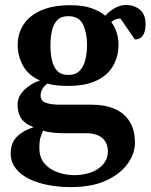

<svg xmlns="http://www.w3.org/2000/svg" viewBox="-20 -516 603 769"><path d="M262.7 233.4Q216.3 233.4 173.6 225.3Q130.9 217.3 96.9 200.7Q63 184.1 43 158.4Q22.9 132.8 22.9 98.1Q22.9 56.2 48.1 31.2Q73.2 6.3 114.3 -6.3Q73.7 -23.4 62 -46.4Q50.3 -69.3 50.3 -95.2Q50.3 -130.4 78.1 -156.7Q106 -183.1 140.1 -193.4Q91.8 -215.3 71.3 -254.4Q50.8 -293.5 50.8 -335Q50.8 -381.3 74.2 -417.5Q97.7 -453.6 144.8 -474.4Q191.9 -495.1 261.2 -495.1Q312 -495.1 344.7 -483.9Q377.4 -472.7 401.9 -453.1Q417 -470.2 439 -483.2Q460.9 -496.1 485.8 -496.1Q516.6 -496.1 539.8 -477.5Q563 -459 563 -418.9Q563 -389.2 552 -373.5Q541 -357.9 520 -357.9L462.4 -441.9Q450.7 -441.4 442.4 -438.2Q434.1 -435.1 425.8 -427.7Q454.6 -388.7 454.6 -335.9Q454.6 -290.5 433.3 -252.9Q412.1 -215.3 367.4 -193.6Q322.8 -171.9 252 -171.9Q227.1 -171.9 207 -174.1Q187 -176.3 170.4 -181.2Q157.2 -172.9 149.9 -159.9Q142.6 -147 142.6 -132.8Q142.6 -111.3 164.6 -104Q186.5 -96.7 220.2 -96.7H348.1Q399.9 -96.7 438.7 -80.1Q477.5 -63.5 499 -29.5Q520.5 4.4 520.5 56.2Q520.5 97.7 492.2 138.4Q463.9 179.2 406.7 206.3Q349.6 233.4 262.7 233.4ZM275.9 185.5Q302.2 185.5 326.9 179.7Q351.6 173.8 370.6 161.6Q389.6 149.4 400.9 131.6Q412.1 113.8 412.1 90.3Q412.1 69.8 403.3 53.5Q394.5 37.1 375 27.3Q355.5 17.6 324.2 17.6H232.4Q221.2 17.6 205.3 16.4Q189.5 15.1 174.8 12.7Q160.2 10.3 152.8 7.3Q147 19 142.3 33.9Q137.7 48.8 137.7 76.7Q137.7 116.7 159.7 140.6Q181.6 164.6 213.9 175Q246.1 185.5 275.9 185.5ZM253.9 -215.8Q282.7 -215.8 299.1 -232.7Q315.4 -249.5 322 -277.1Q328.6 -304.7 328.6 -336.4Q328.6 -383.8 312.7 -417.5Q296.9 -451.2 253.4 -451.2Q224.6 -451.2 209.2 -435.1Q193.8 -418.9 188 -392.3Q182.1 -365.7 182.1 -333.5Q182.1 -302.2 188 -275.1Q193.8 -248 209.5 -231.9Q225.1 -215.8 253.9 -215.8Z"/></svg>

Font: Gelasio SemiBold
Style: Regular
Weight: 600
Designer: Eben Sorkin
Foundry: Eben Sorkin
Version: Version 1.008